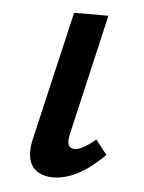

<svg xmlns="http://www.w3.org/2000/svg" viewBox="-40 -451 367 491"><g transform="rotate(5 144.0 -206.0)"><path d="M50 -56Q50 -71 54 -87L131 -418H219L148 -111Q145 -99 145 -91Q145 -71 163 -71Q181 -71 216 -100L245 -63Q176 6 114 6Q85 6 67.5 -9Q50 -24 50 -56Z"/></g></svg>

Font: Ysabeau Semibold
Style: Italic
Weight: 600
Italic angle: -12°
Designer: Christian Thalmann (Catharsis Fonts)
Version: Version 0.003